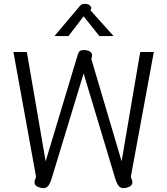

<svg xmlns="http://www.w3.org/2000/svg" viewBox="-20 -971 872 1001"><path d="M160 -21Q160 -28 163 -35L168 -49L50 -700H120L218 -130L386 -688Q392 -710 415 -710Q437 -710 448.5 -702.5Q460 -695 460 -683Q460 -677 459 -674L456 -664L614 -130L711 -700H782L662 -49L667 -35Q670 -28 670 -21Q670 0 642 7Q632 10 624 10Q609 10 599.5 -1Q590 -12 582 -36L416 -588L248 -36Q240 -12 230.5 -1Q221 10 206 10Q199 10 188 7Q160 0 160 -21ZM389 -931Q398 -943 404.5 -947Q411 -951 422 -951Q441 -951 450 -941Q459 -931 454 -923L451 -918L572 -783H498L416 -886L337 -783H264Z"/></svg>

Font: Niramit Light
Style: Regular
Weight: 300
Designer: Katatrad Aksorn Co.,Ltd.
Foundry: Cadson Demak Co.,Ltd.
Version: Version 1.000; ttfautohint (v1.6)